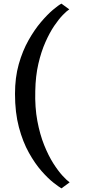

<svg xmlns="http://www.w3.org/2000/svg" viewBox="-20 -850 472 1056"><path d="M62.5 -334Q62.5 -423.5 83.2 -497Q104 -570.5 136.8 -628.5Q169.5 -686.5 205 -728.2Q240.5 -770 271 -795.8Q301.5 -821.5 318 -830L361 -798.5Q348 -790.5 325.8 -767.8Q303.5 -745 278.2 -707.8Q253 -670.5 229.8 -618.2Q206.5 -566 191 -499Q175.5 -432 174 -350Q171.5 -259 185.5 -184.5Q199.5 -110 223 -51.8Q246.5 6.5 273.2 48.5Q300 90.5 324 116.5Q348 142.5 363 153L318 186Q304 178 274.2 154.8Q244.5 131.5 208.5 90.8Q172.5 50 139 -9.8Q105.5 -69.5 84 -150Q62.5 -230.5 62.5 -334Z"/></svg>

Font: Merriweather 28pt SemiBold
Style: Regular
Weight: 600
Version: Version 2.100